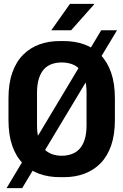

<svg xmlns="http://www.w3.org/2000/svg" viewBox="-20 -909 640 996"><path d="M290 10Q232 10 183.5 -7.5Q135 -25 99 -61Q63 -97 43.5 -153Q24 -209 24 -287V-399Q24 -476 44 -532.5Q64 -589 100 -625Q136 -661 184 -678.5Q232 -696 289 -696H311Q369 -696 417.5 -678.5Q466 -661 501.5 -624.5Q537 -588 556.5 -532Q576 -476 576 -399V-287Q576 -210 556.5 -154Q537 -98 501.5 -62Q466 -26 418 -8Q370 10 312 10ZM300 -101Q327 -101 351 -109.5Q375 -118 392 -136Q409 -154 419 -184.5Q429 -215 429 -260V-427Q429 -472 419 -502.5Q409 -533 392 -551Q375 -569 351 -577Q327 -585 300 -585Q273 -585 249.5 -577Q226 -569 209 -551Q192 -533 182 -502.5Q172 -472 172 -427V-260Q172 -215 182 -184.5Q192 -154 209 -136Q226 -118 249.5 -109.5Q273 -101 300 -101ZM14 67 505 -752H587L95 67ZM246 -752 343 -889H468V-886L349 -752Z"/></svg>

Font: Chivo Mono SemiBold
Style: Regular
Weight: 600
Monospace: yes
Designer: Hector Gatti
Foundry: Omnibus-Type
Version: Version 1.008